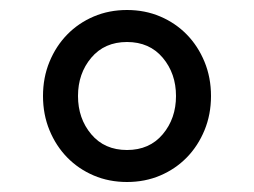

<svg xmlns="http://www.w3.org/2000/svg" viewBox="-20 -730 508 384"><path d="M234 -366Q198 -366 167.5 -379Q137 -392 114.5 -415Q92 -438 79 -469.5Q66 -501 66 -538Q66 -575 79 -606.5Q92 -638 114.5 -661Q137 -684 167.5 -697Q198 -710 234 -710Q270 -710 300.5 -697Q331 -684 353.5 -661Q376 -638 389 -606.5Q402 -575 402 -538Q402 -501 389 -469.5Q376 -438 353.5 -415Q331 -392 300.5 -379Q270 -366 234 -366ZM234 -430Q279 -430 305.5 -461.5Q332 -493 332 -538Q332 -583 305.5 -614.5Q279 -646 234 -646Q189 -646 162.5 -614.5Q136 -583 136 -538Q136 -493 162.5 -461.5Q189 -430 234 -430Z"/></svg>

Font: IBM Plex Sans KR
Style: Regular
Weight: 400
Designer: Mike Abbink; Paul van der Laan; Pieter van Rosmalen; Wujin Sim; Chorong Kim; Dohee Lee;
Foundry: Sandoll Inc.
Version: Version 1.000